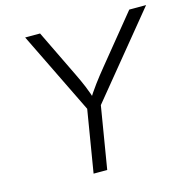

<svg xmlns="http://www.w3.org/2000/svg" viewBox="-107 -832 924 936"><g transform="rotate(-15 355.5 -364.0)"><path d="M251.5 0 303.2 -313.5 101.1 -727.5H176.3L291.5 -489.7Q309.1 -453.6 323.5 -419.2Q337.9 -384.8 351.6 -339.4H323.7Q352.1 -385.3 377.9 -419.9Q403.8 -454.6 432.6 -489.7L626.5 -727.5H711.4L372.1 -313.5L320.3 0Z"/></g></svg>

Font: Inter 16pt Light
Style: Italic
Weight: 300
Italic angle: -9.3988°
Version: Version 4.001;git-66647c0bb